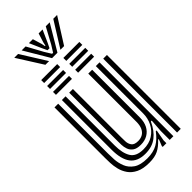

<svg xmlns="http://www.w3.org/2000/svg" viewBox="-300 -1029 1103 1103"><g transform="rotate(-45 252.0 -477.0)"><path d="M198 10.5Q147.8 10.5 116.6 -4.9Q85.5 -20.2 68.8 -44.5Q52 -68.8 45.4 -96.1Q38.8 -123.5 37.9 -148.1Q37 -172.8 37 -188.2V-600H67V-194.2Q67 -175.8 68.6 -146Q70.2 -116.2 82 -86.2Q93.8 -56.2 123.1 -35.9Q152.5 -15.5 208 -15.5Q257.2 -15.5 290.5 -34.5Q323.8 -53.5 351.5 -91.5H358.5L346.2 -22.5V0H316.2L316 -7L332.2 -48H326.8Q299.5 -18 271.2 -3.8Q243 10.5 198 10.5ZM433 0V-600H463V0ZM236 -97Q203.5 -97 186.8 -109.4Q170 -121.8 163.8 -139.9Q157.5 -158 157 -176.2Q156.5 -194.5 156.5 -206.2V-600H186.5V-208Q186.5 -193.5 187.2 -173.5Q188 -153.5 199.1 -138.4Q210.2 -123.2 240.8 -123.2Q262.2 -123.2 278.1 -132.6Q294 -142 302.8 -161Q311.5 -180 311.5 -208.8V-600H343V-212Q343 -176.2 329.8 -150.5Q316.5 -124.8 292.5 -110.9Q268.5 -97 236 -97ZM217 -42Q154.5 -42.5 125.8 -80.8Q97 -119 97 -196.2V-600H127V-200.2Q127 -138.8 148.4 -103.4Q169.8 -68 228.5 -68Q274.8 -68 306.9 -88.6Q339 -109.2 355.9 -142.8Q372.8 -176.2 372.8 -214.8V-600H403V0H373V-72L378.5 -151.5H371.5Q348 -99.2 310.9 -70.4Q273.8 -41.5 217 -42ZM274 -741V-765H404V-741ZM94 -645V-669H224V-645ZM94 -693V-717H224V-693ZM94 -741V-765H224V-741ZM274 -645V-669H404V-645ZM274 -693V-717H404V-693ZM75.2 -965H106.2L203.2 -810H173.2ZM135.2 -965H167.2L220 -868.2L245.2 -827.5H253.2L278.5 -868L331.2 -965H363.2L271.2 -810H227.2ZM194.2 -965H226.2L243 -909.5L247.2 -887.8H251.2L255.8 -909.5L273.2 -965H305.2L273 -893.2L257.2 -860.5H241.2L225.8 -893.2ZM392.2 -965H423.2L325.2 -810H295.2Z"/></g></svg>

Font: Big Shoulders Inline Display Thin Black
Style: Regular
Weight: 900
Version: Version 2.002